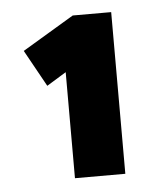

<svg xmlns="http://www.w3.org/2000/svg" viewBox="-37 -830 365 433"><g transform="rotate(-5 145.5 -613.0)"><path d="M116 -430V-670L72 -643L26 -726L143 -796H230V-430Z"/></g></svg>

Font: Lexend
Style: Bold
Weight: 700
Designer: Bonnie Shaver-Troup, Thomas Jockin
Foundry: Lexend
Version: Version 1.007; ttfautohint (v1.8.3)